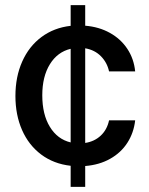

<svg xmlns="http://www.w3.org/2000/svg" viewBox="-20 -727 581 747"><path d="M254.9 -82Q189 -89.4 140.4 -125.7Q91.8 -162.1 65.9 -220.9Q40 -279.8 40 -353.5Q40 -428.2 66.4 -487.5Q92.8 -546.9 141.4 -583Q189.9 -619.1 254.9 -626.5V-707H311.5V-627Q365.2 -622.6 407.5 -599.1Q449.7 -575.7 475.3 -537.1Q501 -498.5 505.9 -449.2H404.3Q397 -483.4 372.8 -508.1Q348.6 -532.7 311.5 -539.1V-170.9Q347.2 -176.3 371.8 -199.2Q396.5 -222.2 404.3 -258.8H505.9Q500.5 -210.4 475.6 -171.6Q450.7 -132.8 408.4 -109.1Q366.2 -85.4 311.5 -81.1V0H254.9ZM254.9 -172.9V-537.1Q203.6 -524.9 174.1 -477.1Q144.5 -429.2 144.5 -356.4Q144.5 -281.7 174.1 -233.4Q203.6 -185.1 254.9 -172.9Z"/></svg>

Font: Pretendard JP Medium
Style: Regular
Weight: 500
Designer: Base glyphs from Inter by Rasmus Andersson; Hangeul glyphs from Noto Sans CJK(Source Han Sans) by Jang Soo-young and Kan
Foundry: Kil Hyung-jin
Version: Version 1.309